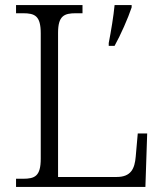

<svg xmlns="http://www.w3.org/2000/svg" viewBox="-20 -734 645 754"><path d="M43 0H551L558 -210H521L513 -119C509 -71 494 -39 438 -39H208V-605C208 -672 232 -682 278 -682H304V-714H43V-682H70C117 -682 140 -672 140 -603V-111C140 -42 117 -32 70 -32H43ZM407 -565V-554H430C454 -597 483 -663 497 -705V-714H430C426 -671 416 -611 407 -565Z"/></svg>

Font: Noto Serif Lao Light
Style: Regular
Weight: 300
Designer: Monotype Design Team
Foundry: Monotype Imaging Inc.
Version: Version 2.003